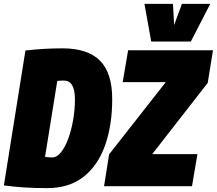

<svg xmlns="http://www.w3.org/2000/svg" viewBox="-31 -959 1117 989"><path d="M212 10Q147 10 93 6.5Q39 3 -11 -4L100 -699Q155 -705 200.5 -707.5Q246 -710 291 -710Q421 -710 484 -646.5Q547 -583 547 -449Q547 -313 510 -209.5Q473 -106 399 -48Q325 10 212 10ZM237 -148Q262 -148 283.5 -175Q305 -202 321 -246Q337 -290 346 -342.5Q355 -395 355 -447Q355 -544 298 -544Q287 -544 279 -543.5Q271 -543 264 -542L201 -151Q211 -150 217.5 -149Q224 -148 237 -148ZM505 0 531 -164 823 -536H601L629 -700H1066L1039 -532L753 -165H986L958 0ZM1052 -939 952 -745H748L713 -939H860L866 -830L906 -939Z"/></svg>

Font: Georama SemiCondensed Black
Style: Italic
Weight: 900
Width: 4
Italic angle: -9°
Designer: Jean-Baptiste Levee
Foundry: Production Type
Version: Version 1.000